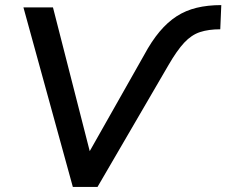

<svg xmlns="http://www.w3.org/2000/svg" viewBox="-20 -734 889 754"><path d="M266 0 72 -705H188L333 -138H331L546 -518Q575 -572 606.5 -609.5Q638 -647 673.5 -670Q709 -693 752.5 -703.5Q796 -714 849 -714L845 -619Q799 -619 765.5 -608Q732 -597 703.5 -566.5Q675 -536 642 -479L363 0Z"/></svg>

Font: Nunito Sans 7pt SemiBold
Style: Italic
Weight: 600
Italic angle: -9°
Designer: Vernon Adams
Foundry: Vernon Adams
Version: Version 3.101;gftools[0.9.27]